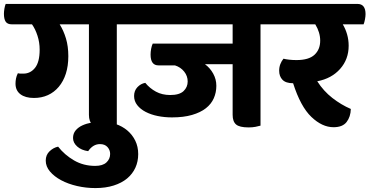

<svg xmlns="http://www.w3.org/2000/svg" viewBox="-57 -638 1882 978"><path d="M538 -514V2Q528 5 512.5 8Q497 11 477 11Q431 11 413.5 -4Q396 -19 396 -53V-514H247Q267 -482 279 -442Q291 -402 291 -352Q291 -302 278.5 -263Q266 -224 242.5 -196Q219 -168 187 -153.5Q155 -139 116 -139Q72 -139 47 -158Q22 -177 22 -212Q22 -225 24.5 -238Q27 -251 34 -265Q42 -263 48 -263Q54 -263 62 -263Q98 -263 121.5 -292.5Q145 -322 145 -385Q145 -422 134 -456Q123 -490 106 -514H4Q-19 -514 -28 -527.5Q-37 -541 -37 -568Q-37 -579 -34.5 -594Q-32 -609 -28 -618H600Q641 -618 641 -566Q641 -555 638.5 -539Q636 -523 631 -514Z M459 -18Q498 -18 532 -6.5Q566 5 591.5 26.5Q617 48 632 78.5Q647 109 647 147Q647 185 632.5 216.5Q618 248 590.5 271Q563 294 522 307Q481 320 429 320Q381 320 335.5 309.5Q290 299 254.5 280Q219 261 197.5 235.5Q176 210 176 180Q176 151 195.5 132.5Q215 114 239 109Q272 151 320 179Q368 207 428 207Q466 207 485 189.5Q504 172 504 146Q504 126 490.5 111Q477 96 452 96Q417 96 392 132Q357 127 336 108Q315 89 315 65Q315 42 328.5 26Q342 10 363 0.5Q384 -9 409.5 -13.5Q435 -18 459 -18Z M1270 -514V2Q1260 5 1244.5 8Q1229 11 1209 11Q1163 11 1145.5 -4Q1128 -19 1128 -53V-311H987Q1013 -292 1029 -263Q1045 -234 1045 -201Q1045 -167 1032 -137.5Q1019 -108 991.5 -86.5Q964 -65 921 -52.5Q878 -40 819 -40Q781 -40 746.5 -47Q712 -54 685 -68Q658 -82 642 -102.5Q626 -123 626 -149Q626 -176 643 -194Q660 -212 683 -216Q706 -188 737.5 -171Q769 -154 810 -154Q857 -154 878 -174Q899 -194 899 -223Q899 -251 881 -273.5Q863 -296 834 -305H750Q710 -305 710 -360Q710 -374 713 -390Q716 -406 721 -416H1128V-514H612Q589 -514 580 -527.5Q571 -541 571 -568Q571 -579 573.5 -594Q576 -609 580 -618H1334Q1375 -618 1375 -566Q1375 -555 1372 -539Q1369 -523 1365 -514Z M1689 -514Q1703 -491 1711 -463Q1719 -435 1719 -405Q1719 -336 1675.5 -287Q1632 -238 1559 -224Q1591 -174 1636 -139Q1681 -104 1730 -83Q1729 -43 1708.5 -16.5Q1688 10 1642 10Q1584 10 1529 -42.5Q1474 -95 1436 -214Q1399 -214 1382 -231.5Q1365 -249 1365 -278Q1365 -296 1371 -311.5Q1377 -327 1387 -339Q1398 -336 1416 -334Q1434 -332 1453 -332Q1516 -332 1545 -359Q1574 -386 1574 -431Q1574 -473 1549 -514H1346Q1323 -514 1314 -527.5Q1305 -541 1305 -568Q1305 -579 1307.5 -594Q1310 -609 1314 -618H1764Q1805 -618 1805 -566Q1805 -555 1802 -539Q1799 -523 1795 -514Z"/></svg>

Font: Baloo 2
Style: Bold
Weight: 700
Designer: Sarang Kulkarni and Ek Type
Foundry: Ek Type
Version: Version 1.640;hotconv 1.0.111;makeotfexe 2.5.65597; ttfautoh